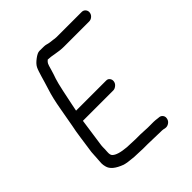

<svg xmlns="http://www.w3.org/2000/svg" viewBox="-176 -736 814 814"><g transform="rotate(-45 231.0 -329.5)"><path d="M319 -28C323 -28 328 -28 333 -27L343 -25C350 -24 357 -26 363 -30C369 -34 373 -39 375 -46C377 -53 377 -60 373 -66C369 -72 364 -75 358 -76L348 -77C340 -78 333 -79 326 -79H292L248 -81H222L170 -83C135 -86 112 -93 102 -104C98 -108 96 -116 97 -128C98 -140 98 -150 98 -156C98 -162 99 -168 100 -175L117 -294H299C306 -294 312 -297 318 -302C324 -307 327 -313 328 -320C329 -327 327 -333 323 -338C319 -343 314 -345 307 -345H127C128 -349 130 -359 133 -375C136 -391 141 -414 147 -442C153 -470 158 -490 162 -502C166 -514 171 -527 175 -542C179 -557 182 -566 184 -570C186 -574 189 -578 195 -583C206 -583 219 -581 235 -578C251 -575 267 -573 282 -573H433C440 -573 446 -575 452 -580C458 -585 461 -591 462 -598C463 -605 461 -611 457 -616C453 -621 447 -624 440 -624H289C282 -624 277 -625 271 -626C265 -627 260 -627 254 -628C248 -629 242 -630 236 -632C230 -634 216 -634 196 -634C188 -634 178 -629 166 -620C154 -611 145 -602 140 -592C135 -582 131 -568 126 -552C121 -536 116 -516 108 -492C100 -468 92 -435 85 -394C78 -353 73 -325 70 -310C67 -295 63 -276 60 -252L49 -175L45 -111C45 -104 46 -97 48 -90C53 -69 73 -53 108 -40C118 -37 136 -34 162 -32L215 -30H240Z"/></g></svg>

Font: AppleStorm
Style: Ita
Weight: 400
Foundry: Cannot Into Space Fonts
Version: Version 1.01